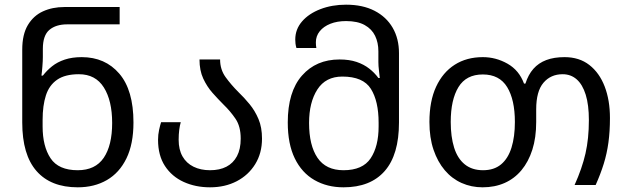

<svg xmlns="http://www.w3.org/2000/svg" viewBox="-20 -790 2680 820"><path d="M312 10Q197 10 136 -59.5Q75 -129 75 -267V-578Q75 -643 99 -683Q123 -723 163.5 -741.5Q204 -760 255 -760H491V-686H267Q219 -686 191 -662.5Q163 -639 163 -581V-546Q163 -531 161 -505.5Q159 -480 157 -467H163Q180 -489 202.5 -507Q225 -525 256.5 -535.5Q288 -546 329 -546Q429 -546 489.5 -475.5Q550 -405 550 -267Q550 -175 520 -113.5Q490 -52 436.5 -21Q383 10 312 10ZM312 -63Q387 -63 423 -116Q459 -169 459 -265Q459 -360 423.5 -416.5Q388 -473 317 -473Q258 -473 224 -449.5Q190 -426 176 -382.5Q162 -339 162 -278V-250Q162 -165 196 -114Q230 -63 312 -63Z M877 10Q815 10 764.5 -13Q714 -36 684.5 -81Q655 -126 655 -193Q655 -215 659.5 -235.5Q664 -256 668 -268H752Q748 -255 745.5 -235.5Q743 -216 743 -193Q743 -151 759.5 -122Q776 -93 806.5 -78Q837 -63 877 -63Q918 -63 947 -78Q976 -93 992 -123Q1008 -153 1008 -198Q1008 -250 986 -282.5Q964 -315 935 -343Q911 -367 887.5 -393.5Q864 -420 848 -454.5Q832 -489 832 -536H920Q920 -493 943.5 -460.5Q967 -428 998 -397Q1023 -373 1046 -345Q1069 -317 1084 -281.5Q1099 -246 1099 -198Q1099 -136 1070 -89Q1041 -42 991 -16Q941 10 877 10Z M1447 10Q1377 10 1323 -21Q1269 -52 1239 -113.5Q1209 -175 1209 -267Q1209 -398 1269.5 -467Q1330 -536 1430 -536Q1472 -536 1503 -525.5Q1534 -515 1557 -497Q1580 -479 1596 -457H1602Q1601 -468 1598.5 -488.5Q1596 -509 1596 -525V-571Q1596 -608 1582 -637Q1568 -666 1537.5 -683Q1507 -700 1458 -700Q1420 -700 1391 -688.5Q1362 -677 1345.5 -656.5Q1329 -636 1329 -609Q1329 -603 1329.5 -597Q1330 -591 1331 -585H1246Q1243 -595 1242 -604Q1241 -613 1241 -621Q1241 -665 1270 -698.5Q1299 -732 1348.5 -751Q1398 -770 1458 -770Q1529 -770 1579.5 -744Q1630 -718 1657 -671.5Q1684 -625 1684 -563V-267Q1684 -129 1623 -59.5Q1562 10 1447 10ZM1447 -63Q1529 -63 1563 -114Q1597 -165 1597 -250V-266Q1597 -358 1564 -410.5Q1531 -463 1442 -463Q1371 -463 1335.5 -408Q1300 -353 1300 -265Q1300 -169 1336 -116Q1372 -63 1447 -63Z M2041 10Q1993 10 1951.5 -8.5Q1910 -27 1879.5 -63Q1849 -99 1831.5 -150.5Q1814 -202 1814 -269Q1814 -358 1842.5 -419.5Q1871 -481 1922 -513.5Q1973 -546 2042 -546Q2098 -546 2147.5 -518Q2197 -490 2218 -433H2224Q2236 -471 2258 -496Q2280 -521 2313 -533.5Q2346 -546 2391 -546Q2454 -546 2497 -512.5Q2540 -479 2562.5 -420.5Q2585 -362 2585 -286Q2585 -229 2578.5 -181.5Q2572 -134 2558.5 -90.5Q2545 -47 2524 0H2434Q2466 -71 2480.5 -134.5Q2495 -198 2495 -277Q2495 -342 2481.5 -385.5Q2468 -429 2443 -451Q2418 -473 2383 -473Q2332 -473 2301 -436.5Q2270 -400 2270 -323V-269Q2270 -202 2253.5 -150.5Q2237 -99 2207 -63Q2177 -27 2135 -8.5Q2093 10 2041 10ZM2043 -63Q2090 -63 2120 -88Q2150 -113 2164.5 -159.5Q2179 -206 2179 -269Q2179 -364 2146 -418Q2113 -472 2042 -472Q1971 -472 1938 -418Q1905 -364 1905 -269Q1905 -206 1919.5 -159.5Q1934 -113 1965 -88Q1996 -63 2043 -63Z"/></svg>

Font: Noto Sans Georgian
Style: Regular
Weight: 400
Designer: Monotype Design Team, Akaki Razmadze
Foundry: Google LLC
Version: Version 2.002